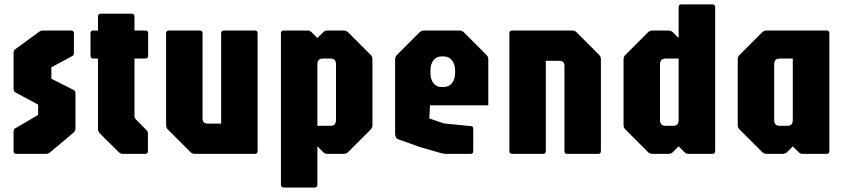

<svg xmlns="http://www.w3.org/2000/svg" viewBox="-20 -686 3768 856"><path d="M53 0Q40.5 0 40.5 -12.5V-99Q40.5 -110.5 48 -114L150 -173.5V-219.5L48 -274.5Q40.5 -279 40.5 -290V-451Q40.5 -456 42 -459.8Q43.5 -463.5 47.5 -466L154 -544Q159 -547.5 162.5 -548.8Q166 -550 170 -550H297Q309.5 -550 309.5 -537.5V-453.5Q309.5 -445 308.5 -442Q307.5 -439 303 -436.5L209 -386V-335L308 -285Q316.5 -281.5 316.5 -270V-115Q316.5 -102.5 308 -95L203 -6.5Q195 0 183 0Z M528.5 0Q517 0 508.5 -8.5L425 -91.5Q417 -100 417 -111.5V-425H396Q383.5 -425 383.5 -437.5V-537.5Q383.5 -550 396 -550H417V-612.5Q417 -625 429.5 -625H567Q579.5 -625 579.5 -612.5V-550H628Q640.5 -550 640.5 -537.5V-437.5Q640.5 -425 628 -425H579.5V-169.5Q579.5 -160 585.5 -154L634.5 -104.5Q639.5 -100 639.5 -89.5V-12.5Q639.5 0 627 0Z M848.5 0Q837 0 828.5 -8.5L728.5 -108.5Q720.5 -116.5 720.5 -128.5V-537.5Q720.5 -550 733 -550H870.5Q883 -550 883 -537.5V-158Q883 -135 905.5 -135H966V-537.5Q966 -550 978.5 -550H1116Q1128.5 -550 1128.5 -537.5V-12.5Q1128.5 0 1116 0Z M1245 150Q1232.5 150 1232.5 137.5V-537.5Q1232.5 -550 1245 -550H1352.5Q1361.5 -550 1370 -541.5L1395 -516.5L1420 -541.5Q1428 -550 1440 -550H1512.5Q1524 -550 1532.5 -541.5L1632.5 -441.5Q1640.5 -433.5 1640.5 -421.5V-128.5Q1640.5 -116.5 1632.5 -108.5L1532.5 -8.5Q1524 0 1512.5 0H1440Q1428 0 1420 -8.5L1395 -33.5V137.5Q1395 150 1382.5 150ZM1395 -125H1451Q1466 -125 1472 -131.5Q1478 -138 1478 -153V-397Q1478 -412 1472.2 -418.5Q1466.5 -425 1451 -425H1421.5Q1406.5 -425 1400.8 -418.5Q1395 -412 1395 -397Z M1965 0Q1960 0 1954.8 -1.5Q1949.5 -3 1944.5 -4L1855 -29.5L1755.5 -65Q1741.5 -70 1741.5 -92.5V-421.5Q1741.5 -433.5 1750 -441.5L1850 -541.5Q1858.5 -550 1870 -550H2028.5Q2040 -550 2048.5 -541.5L2148.5 -441.5Q2157 -433.5 2157 -421.5V-216.5H1897L1894 -158L1960 -135.5L2082 -123.5Q2090 -122 2090 -111V-12.5Q2090 0 2077.5 0ZM1949.5 -298H1957.5Q1981 -298 1995 -315.2Q2009 -332.5 2009 -362V-370.5Q2009 -400 1995 -417.2Q1981 -434.5 1957.5 -434.5H1949Q1926 -434.5 1912.5 -417.2Q1899 -400 1899 -370.5V-362Q1899 -332.5 1912.5 -315.2Q1926 -298 1949.5 -298Z M2263.5 0Q2251 0 2251 -12.5V-537.5Q2251 -550 2263.5 -550H2531Q2542.5 -550 2551 -541.5L2651 -441.5Q2659 -433.5 2659 -421.5V-12.5Q2659 0 2646.5 0H2509Q2496.5 0 2496.5 -12.5V-392Q2496.5 -415 2473.5 -415H2413.5V-12.5Q2413.5 0 2401 0Z M2888.5 0Q2877 0 2868.5 -8.5L2768.5 -108.5Q2760 -116.5 2760 -128.5V-421.5Q2760 -433.5 2768.5 -441.5L2868.5 -541.5Q2877 -550 2888.5 -550H2960.5Q2972.5 -550 2980.5 -541.5L3005.5 -516.5V-654Q3005.5 -666.5 3018 -666.5H3156Q3168.5 -666.5 3168.5 -654V-12.5Q3168.5 0 3156 0H3047.5Q3041 0 3037.8 -2.5Q3034.5 -5 3030.5 -8.5L3005.5 -33.5L2980.5 -8.5Q2972.5 0 2960.5 0ZM2949.5 -125H2979Q2994 -125 2999.8 -131.5Q3005.5 -138 3005.5 -153V-425H2950Q2934.5 -425 2928.5 -418.5Q2922.5 -412 2922.5 -397V-153Q2922.5 -138 2928.5 -131.5Q2934.5 -125 2949.5 -125Z M3397.5 0Q3386 0 3377.5 -8.5L3277.5 -108.5Q3269 -116.5 3269 -128.5V-421.5Q3269 -433.5 3277.5 -441.5L3377.5 -541.5Q3386 -550 3397.5 -550H3665Q3677.5 -550 3677.5 -537.5V-12.5Q3677.5 0 3665 0H3557Q3550.5 0 3547 -2.5Q3543.5 -5 3539.5 -8.5L3514.5 -33.5L3489.5 -8.5Q3481.5 0 3469.5 0ZM3458.5 -125H3488Q3503 -125 3508.8 -131.5Q3514.5 -138 3514.5 -153V-425H3459Q3443.5 -425 3437.5 -418.5Q3431.5 -412 3431.5 -397V-153Q3431.5 -138 3437.5 -131.5Q3443.5 -125 3458.5 -125Z"/></svg>

Font: Jaro 24pt
Style: Regular
Weight: 400
Designer: Agyei Archer, Celine Hurka, Mirko Velimirović
Version: Version 1.000